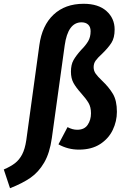

<svg xmlns="http://www.w3.org/2000/svg" viewBox="-111 -776 667 1015"><path d="M-91 120Q-54 104 -31.5 86.5Q-9 69 6 40.5Q21 12 28 -35L97 -537Q111 -641 172 -698.5Q233 -756 331 -756Q409 -756 452 -717.5Q495 -679 495 -620Q495 -576 478 -549.5Q461 -523 429 -492Q406 -471 395 -456Q384 -441 384 -421Q384 -402 394.5 -387Q405 -372 428 -350Q465 -315 486 -279.5Q507 -244 507 -185Q507 -135 485 -89Q463 -43 418 -14Q373 15 306 15Q248 15 198 -13L246 -104Q272 -90 297 -90Q335 -90 352.5 -116Q370 -142 370 -177Q370 -210 357 -232Q344 -254 318 -283Q291 -313 277.5 -337.5Q264 -362 264 -397Q264 -434 277.5 -458Q291 -482 318 -512Q342 -536 355 -558Q368 -580 368 -611Q368 -634 355 -646Q342 -658 320 -658Q248 -658 231 -536L163 -46Q152 33 122.5 83.5Q93 134 50.5 163.5Q8 193 -58 219Z"/></svg>

Font: Fira Sans Condensed SemiBold
Style: Italic
Weight: 600
Width: 3
Italic angle: -8°
Designer: bBox Type GmbH & Carrois Corporate GbR & Edenspiekermann AG
Foundry: bBox Type GmbH & Carrois Corporate GbR & Edenspiekermann AG
Version: Version 4.301